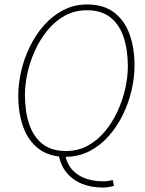

<svg xmlns="http://www.w3.org/2000/svg" viewBox="-20 -692 652 862"><path d="M274 12Q202 12 155 -23Q108 -58 85 -120Q62 -182 62 -262Q62 -315 75 -372Q88 -429 114 -482.5Q140 -536 177.5 -578.5Q215 -621 264 -646.5Q313 -672 372 -672Q444 -672 491 -637Q538 -602 561 -540Q584 -478 584 -398Q584 -345 571 -288Q558 -231 532 -177.5Q506 -124 468.5 -81.5Q431 -39 382 -13.5Q333 12 274 12ZM276 -14Q330 -14 374 -38Q418 -62 451.5 -102.5Q485 -143 508 -193Q531 -243 542.5 -295Q554 -347 554 -394Q554 -468 535 -525Q516 -582 475.5 -614Q435 -646 370 -646Q316 -646 272 -622Q228 -598 194.5 -557.5Q161 -517 138 -467Q115 -417 103.5 -365Q92 -313 92 -266Q92 -192 111 -135Q130 -78 170.5 -46Q211 -14 276 -14ZM440 150Q391 150 349 133.5Q307 117 278.5 82.5Q250 48 242 -6L272 0Q279 41 302.5 68Q326 95 362 108.5Q398 122 442 122Q454 122 465 120.5Q476 119 486 116L492 142Q468 150 440 150Z"/></svg>

Font: Source Sans 3 ExtraLight
Style: Italic
Weight: 250
Italic angle: -11°
Designer: Paul D. Hunt
Foundry: Adobe
Version: Version 3.046;hotconv 1.0.118;makeotfexe 2.5.65603